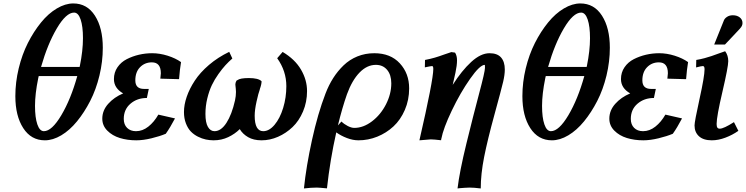

<svg xmlns="http://www.w3.org/2000/svg" viewBox="-20 -792 4224 1087"><path d="M395 -772.5Q473.1 -772.5 517.6 -703.1Q562 -633.8 562 -521.5Q562 -443.4 543 -364.3Q523.9 -285.2 490.7 -220.5Q457.5 -155.8 416 -105Q374.5 -54.2 326.9 -25.9Q279.3 2.4 233.9 2.4Q156.2 2.4 111.6 -66.7Q66.9 -135.7 66.9 -247.6Q66.9 -326.2 85.9 -405Q105 -483.9 137.9 -548.8Q170.9 -613.8 212.4 -664.8Q253.9 -715.8 301.8 -744.1Q349.6 -772.5 395 -772.5ZM228.5 -49.3Q273.4 -49.3 327.1 -139.6Q380.9 -230 417.5 -361.3H199.2Q197.3 -352.5 196.3 -348.6Q178.2 -259.8 178.2 -192.9Q178.2 -126.5 191.4 -87.9Q204.6 -49.3 228.5 -49.3ZM399.4 -720.7Q354.5 -720.7 302 -631.8Q249.5 -543 212.4 -413.1H430.7L432.1 -418.9Q449.7 -505.4 449.7 -575.7Q449.7 -642.6 436.5 -681.6Q423.3 -720.7 399.4 -720.7Z M559.1 -120.1Q559.1 -166.5 592.5 -204.1Q626 -241.7 677.2 -263.2Q625 -293 625 -344.2Q625 -381.8 645 -411.1Q665 -440.4 697.5 -457Q730 -473.6 766.8 -482.2Q803.7 -490.7 841.3 -490.7Q884.3 -490.7 929.2 -476.6Q974.1 -462.4 1004.9 -440.4Q998 -399.9 993.7 -343.8L887.7 -346.7Q890.6 -368.7 890.6 -377Q890.6 -439 839.8 -439Q799.8 -439 772.9 -411.6Q746.1 -384.3 746.1 -336.9Q746.1 -288.6 795.4 -288.6H822.3L811.5 -237.3Q756.3 -237.3 718.5 -204.8Q680.7 -172.4 680.7 -118.7Q680.7 -86.9 699.5 -68.1Q718.3 -49.3 750 -49.3Q787.1 -49.3 819.8 -75.2Q852.5 -101.1 876.5 -143.1L970.7 -121.6Q942.9 -68.8 918.5 -34.7Q884.8 -20.5 837.4 -9Q790 2.4 751.5 2.4Q701.2 2.4 658.4 -10.7Q615.7 -23.9 587.4 -52.5Q559.1 -81.1 559.1 -120.1Z M1318.8 -335.4 1324.2 -338.4Q1339.4 -350.1 1388.7 -350.1Q1442.9 -350.1 1460.9 -332Q1460.9 -314.5 1450.7 -286.6H1451.2Q1442.9 -264.6 1432.4 -217Q1421.9 -169.4 1421.9 -136.7Q1421.9 -49.3 1470.2 -49.3Q1503.9 -49.3 1534.4 -85.4Q1564.9 -121.6 1583 -180.7Q1601.1 -239.7 1601.1 -304.2Q1601.1 -390.1 1549.3 -462.4L1580.1 -498Q1649.9 -456.5 1684.1 -397.9Q1718.3 -339.4 1718.3 -276.4Q1718.3 -214.4 1695.6 -160.9Q1672.9 -107.4 1636.2 -72.5Q1599.6 -37.6 1554 -17.6Q1508.3 2.4 1460.9 2.4Q1415.5 2.4 1384.8 -15.4Q1354 -33.2 1337.4 -61Q1310.1 -33.7 1272 -15.6Q1233.9 2.4 1189.5 2.4Q1167.5 2.4 1145.5 -2.2Q1123.5 -6.8 1100.6 -18.3Q1077.6 -29.8 1060.5 -47.4Q1043.5 -64.9 1032.5 -93.5Q1021.5 -122.1 1021.5 -157.7Q1021.5 -198.7 1037.1 -244.1Q1052.7 -289.6 1082.8 -335.4Q1112.8 -381.3 1163.3 -424.6Q1213.9 -467.8 1277.8 -498.5L1295.4 -460.9Q1274.9 -442.9 1256.6 -423.1Q1238.3 -403.3 1216.6 -372.8Q1194.8 -342.3 1179.4 -310.1Q1164.1 -277.8 1153.6 -234.9Q1143.1 -191.9 1143.1 -147Q1143.1 -97.7 1157.2 -73.5Q1171.4 -49.3 1194.3 -49.3Q1231.4 -49.3 1262 -96.4Q1292.5 -143.6 1310.5 -223.6Q1315.9 -248.5 1315.9 -271.5Q1315.9 -278.3 1314.9 -289.3Q1314 -300.3 1313 -307.6L1312.5 -314.5Q1312.5 -323.2 1318.8 -335.4Z M2009.3 2.4Q1978 2.4 1944.1 -10.5Q1910.2 -23.4 1883.8 -42.5Q1848.6 113.8 1831.1 274.4Q1786.1 270 1773.4 270Q1741.7 270 1700.7 274.9Q1713.4 150.9 1746.3 0.7Q1779.3 -149.4 1822.8 -262.2Q1841.3 -310.5 1866.5 -350.1Q1891.6 -389.6 1925.3 -422.1Q1959 -454.6 2003.4 -472.7Q2047.9 -490.7 2099.1 -490.7Q2190.9 -490.7 2243.7 -433.3Q2296.4 -376 2296.4 -292Q2296.4 -226.1 2272 -169.7Q2247.6 -113.3 2207.5 -76.2Q2167.5 -39.1 2116 -18.3Q2064.5 2.4 2009.3 2.4ZM1944.3 -258.3Q1917.5 -182.1 1893.1 -82L1913.1 -104Q1927.7 -89.4 1948.7 -78.6Q1969.7 -67.9 1985.8 -67.9Q2037.1 -67.9 2086.2 -105.2Q2135.3 -142.6 2165.3 -201.4Q2195.3 -260.3 2195.3 -320.3Q2195.3 -368.2 2171.6 -396.5Q2147.9 -424.8 2107.9 -424.8Q2057.6 -424.8 2015.4 -381.1Q1973.1 -337.4 1944.3 -258.3Z M2535.2 -497.1 2556.2 -494.1Q2567.4 -477.1 2567.4 -450.7Q2567.4 -421.4 2558.6 -380.9Q2553.7 -358.4 2543 -311.5Q2594.2 -392.1 2647.9 -441.4Q2701.7 -490.7 2751.5 -490.7Q2795.4 -490.7 2816.7 -466.6Q2837.9 -442.4 2837.9 -398.4Q2837.9 -368.7 2828.6 -329.1Q2818.4 -285.6 2779.3 -143.1Q2740.2 -0.5 2720.9 96.9Q2701.7 194.3 2701.7 274.9Q2663.1 270 2638.2 270Q2627.9 270 2611.1 271.2Q2594.2 272.5 2582.5 273.4L2570.3 274.9Q2581.5 180.2 2620.6 20.5Q2659.7 -139.2 2692.6 -262.7Q2725.6 -386.2 2725.6 -407.7Q2725.6 -424.8 2724.6 -424.8Q2696.8 -424.8 2641.4 -345.7Q2585.9 -266.6 2537.8 -166Q2489.7 -65.4 2478.5 -5.9H2478Q2478 -4.4 2477.8 -2Q2477.5 0.5 2477.1 2Q2435.5 -2.9 2418.5 -2.9L2354.5 2.4Q2433.1 -338.9 2433.1 -401.4Q2433.1 -418 2426.3 -418Q2419.9 -418 2385.3 -410.6L2386.2 -452.6Q2417 -458.5 2441.9 -465.8Q2466.8 -473.1 2492.7 -482.7Q2518.6 -492.2 2535.2 -497.1Z M3265.6 -772.5Q3343.8 -772.5 3388.2 -703.1Q3432.6 -633.8 3432.6 -521.5Q3432.6 -443.4 3413.6 -364.3Q3394.5 -285.2 3361.3 -220.5Q3328.1 -155.8 3286.6 -105Q3245.1 -54.2 3197.5 -25.9Q3149.9 2.4 3104.5 2.4Q3026.9 2.4 2982.2 -66.7Q2937.5 -135.7 2937.5 -247.6Q2937.5 -326.2 2956.5 -405Q2975.6 -483.9 3008.5 -548.8Q3041.5 -613.8 3083 -664.8Q3124.5 -715.8 3172.4 -744.1Q3220.2 -772.5 3265.6 -772.5ZM3099.1 -49.3Q3144 -49.3 3197.8 -139.6Q3251.5 -230 3288.1 -361.3H3069.8Q3067.9 -352.5 3066.9 -348.6Q3048.8 -259.8 3048.8 -192.9Q3048.8 -126.5 3062 -87.9Q3075.2 -49.3 3099.1 -49.3ZM3270 -720.7Q3225.1 -720.7 3172.6 -631.8Q3120.1 -543 3083 -413.1H3301.3L3302.7 -418.9Q3320.3 -505.4 3320.3 -575.7Q3320.3 -642.6 3307.1 -681.6Q3293.9 -720.7 3270 -720.7Z M3429.7 -120.1Q3429.7 -166.5 3463.1 -204.1Q3496.6 -241.7 3547.9 -263.2Q3495.6 -293 3495.6 -344.2Q3495.6 -381.8 3515.6 -411.1Q3535.6 -440.4 3568.1 -457Q3600.6 -473.6 3637.5 -482.2Q3674.3 -490.7 3711.9 -490.7Q3754.9 -490.7 3799.8 -476.6Q3844.7 -462.4 3875.5 -440.4Q3868.7 -399.9 3864.3 -343.8L3758.3 -346.7Q3761.2 -368.7 3761.2 -377Q3761.2 -439 3710.4 -439Q3670.4 -439 3643.6 -411.6Q3616.7 -384.3 3616.7 -336.9Q3616.7 -288.6 3666 -288.6H3692.9L3682.1 -237.3Q3627 -237.3 3589.1 -204.8Q3551.3 -172.4 3551.3 -118.7Q3551.3 -86.9 3570.1 -68.1Q3588.9 -49.3 3620.6 -49.3Q3657.7 -49.3 3690.4 -75.2Q3723.1 -101.1 3747.1 -143.1L3841.3 -121.6Q3813.5 -68.8 3789.1 -34.7Q3755.4 -20.5 3708 -9Q3660.6 2.4 3622.1 2.4Q3571.8 2.4 3529.1 -10.7Q3486.3 -23.9 3458 -52.5Q3429.7 -81.1 3429.7 -120.1Z M4135.3 -100.6 4160.2 -51.3Q4127 -27.8 4086.9 -12.7Q4046.9 2.4 4009.8 2.4Q3962.4 2.4 3937.3 -20.5Q3912.1 -43.5 3912.1 -82Q3912.1 -103.5 3940.4 -231.9Q3968.8 -360.4 3968.8 -399.9Q3968.8 -418 3959.5 -418Q3950.7 -418 3920.9 -410.2L3921.9 -452.6Q3945.8 -456.5 3969.5 -462.9Q3993.2 -469.2 4008.3 -474.6Q4023.4 -480 4047.9 -488.8Q4072.3 -497.6 4085.4 -502Q4103 -478.5 4103 -445.8Q4103 -414.1 4070.1 -272.9Q4037.1 -131.8 4037.1 -90.3Q4037.1 -75.7 4041.3 -69.6Q4045.4 -63.5 4055.2 -63.5Q4077.1 -63.5 4135.3 -100.6ZM4084.5 -540H4023.4L4078.6 -677.2Q4083 -688 4096.4 -696.8Q4109.9 -705.6 4128.9 -705.6Q4152.8 -705.6 4168.2 -693.4Q4183.6 -681.2 4183.6 -661.6Q4183.6 -645 4169.9 -631.3H4170.4Q4156.7 -616.7 4127.7 -585.7Q4098.6 -554.7 4084.5 -540Z"/></svg>

Font: Flanker
Style: Bold Italic
Weight: 700
Italic angle: -12°
Designer: Flanker
Version: Version 2.000